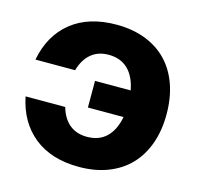

<svg xmlns="http://www.w3.org/2000/svg" viewBox="-107 -839 994 968"><g transform="rotate(15 390.0 -355.0)"><path d="M386 16Q241 16 151 -56.5Q61 -129 35 -258H242Q258 -201 294.5 -171Q331 -141 386 -141Q449 -141 487.5 -178.5Q526 -216 539 -285H353V-424H539Q526 -494 487.5 -531.5Q449 -569 386 -569Q331 -569 294.5 -538Q258 -507 242 -450H35Q60 -581 150.5 -653.5Q241 -726 386 -726Q470 -726 537 -700Q604 -674 650 -626Q696 -578 720.5 -509Q745 -440 745 -354Q745 -269 720.5 -200.5Q696 -132 650 -84Q604 -36 537 -10Q470 16 386 16Z"/></g></svg>

Font: Geist Black
Style: Regular
Weight: 400
Designer: Basement.studio, Andrés Briganti, Mateo Zaragoza
Foundry: Basement.studio, Vercel, Andrés Briganti, Guido Ferreyra, Mateo Zaragoza
Version: Version 1.401